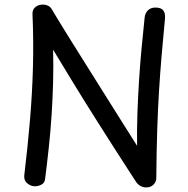

<svg xmlns="http://www.w3.org/2000/svg" viewBox="-20 -809 822 839"><path d="M177 -26Q175 -10 161.5 -2.5Q148 5 132 5Q115 5 99.5 -7.5Q84 -20 86 -42Q101 -167 111 -284.5Q121 -402 124 -516.5Q127 -631 122 -747Q121 -767 134.5 -778Q148 -789 167 -789Q180 -789 191 -783.5Q202 -778 209 -764Q216 -752 235.5 -720Q255 -688 284.5 -640.5Q314 -593 350 -536Q386 -479 425 -416.5Q464 -354 503.5 -291.5Q543 -229 579 -172Q578 -242 580.5 -313.5Q583 -385 587.5 -456Q592 -527 598.5 -596.5Q605 -666 612 -732Q614 -752 626.5 -764Q639 -776 659 -776Q684 -776 693.5 -763.5Q703 -751 701 -728Q693 -646 686.5 -569.5Q680 -493 675 -413.5Q670 -334 667 -241Q664 -148 663 -31Q663 -15 651 -2.5Q639 10 619 10Q605 10 593.5 3.5Q582 -3 574 -15Q522 -95 483 -156Q444 -217 412 -267.5Q380 -318 350 -366Q320 -414 287 -468.5Q254 -523 212 -592Q214 -519 212 -448Q210 -377 205.5 -307Q201 -237 193.5 -167Q186 -97 177 -26Z"/></svg>

Font: Playpen Sans Thai
Style: Regular
Weight: 400
Designer: Sirin Gunkloy, Laura Meseguer, Veronika Burian, José Scaglione
Foundry: TypeTogether
Version: Version 2.000